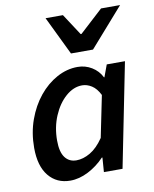

<svg xmlns="http://www.w3.org/2000/svg" viewBox="-85 -817 715 893"><g transform="rotate(-10 272.0 -370.0)"><path d="M175 12Q111 12 73 -34.5Q35 -81 35 -167Q35 -238 57 -299Q79 -360 116 -405.5Q153 -451 200.5 -477Q248 -503 299 -503Q335 -503 365.5 -484.5Q396 -466 412 -434H414L435 -491H521L423 0H335L340 -68H337Q303 -32 260 -10Q217 12 175 12ZM219 -76Q251 -76 284.5 -95.5Q318 -115 348 -159L388 -355Q372 -387 350 -401Q328 -415 305 -415Q264 -415 227.5 -383Q191 -351 168.5 -298Q146 -245 146 -182Q146 -128 165.5 -102Q185 -76 219 -76ZM280 -570 192 -752H274L340 -651H344L454 -752H544L384 -570Z"/></g></svg>

Font: Source Sans 3 Semibold
Style: Italic
Weight: 600
Italic angle: -11°
Designer: Paul D. Hunt
Foundry: Adobe
Version: Version 3.052;hotconv 1.1.0;makeotfexe 2.6.0